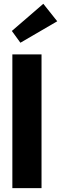

<svg xmlns="http://www.w3.org/2000/svg" viewBox="-20 -968 314 988"><path d="M193.7 0H43.6V-688H193.7ZM85 -748.1 41 -808.7 202.9 -948.5 274.5 -858.5Z"/></svg>

Font: League Spartan Extralight
Style: Regular
Weight: 200
Foundry: The League of Moveable Type
Version: Version 2.300; ttfautohint (v1.8.3)